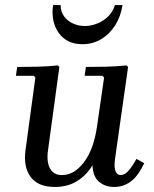

<svg xmlns="http://www.w3.org/2000/svg" viewBox="-20 -730 611 760"><path d="M520 -101 551 -84Q526 -32 497 -11Q468 10 433 10Q396 10 372 -10.5Q348 -31 346 -76Q324 -38 286.5 -14Q249 10 197 10Q130 10 101 -30Q72 -70 81 -136L120 -423L114 -430H43L48 -465Q89 -465 129 -466Q169 -467 209 -471L215 -465L170 -135Q166 -108 170 -86Q174 -64 187.5 -50.5Q201 -37 225 -37Q274 -37 312.5 -88Q351 -139 364 -229L392 -423L386 -430H315L320 -465Q361 -465 401 -466Q441 -467 481 -471L487 -465L435 -99Q431 -67 437.5 -52Q444 -37 457 -37Q474 -37 489.5 -55Q505 -73 520 -101ZM435 -710H465Q458 -665 436 -630Q414 -595 380.5 -575Q347 -555 306 -555Q245 -555 213 -599Q181 -643 190 -710H220Q220 -684 233.5 -665.5Q247 -647 269 -637Q291 -627 316 -627Q340 -627 365 -637Q390 -647 408.5 -665.5Q427 -684 435 -710Z"/></svg>

Font: Brygada 1918 Medium
Style: Italic
Weight: 500
Italic angle: -8°
Designer: Mateusz Machalski | Borys Kosmynka | Przemek Hoffer
Foundry: NIEPODLEGLA 2018
Version: Version 3.006